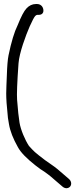

<svg xmlns="http://www.w3.org/2000/svg" viewBox="-20 -748 394 977"><path d="M168.3 -727.5H162.3C144.1 -727.5 128.2 -719.5 115.2 -705.7C101.4 -691 88 -664.6 69.7 -619.6C53.1 -586.2 37.5 -534.8 23.5 -466.9C19.1 -445.2 16.3 -411.1 14.8 -363.4C12.2 -279.5 7.1 -275.9 20.4 -147.8L20.5 -147.4L25.7 -116C31.5 -81 46.9 -41.8 70.9 0.5C85.2 27.5 115 57.8 159.2 92.7C178.1 107.7 193.1 118.4 205.1 125.2C237.6 148.2 240.9 152.7 266.8 174.8L298.3 201.8C313.1 214.5 329.8 210.1 337.1 201C344.6 191.8 345 174.7 330.3 162.2L272.3 112.4C255.4 97.9 222.6 77.2 208.8 66.6C153.2 24.1 154.6 24.2 127.2 -5.6C106.7 -37 85.4 -87.6 79.4 -123.5C75 -149.8 70.9 -188.7 67 -239.9C64.9 -267 67.3 -329.8 74.3 -426.1C78.1 -478.5 111.3 -568.6 131.3 -614C143.9 -642.5 153.8 -660.4 158.2 -665.4C163.1 -670.9 167.4 -672.5 171.5 -672.5H177.5C184.7 -672.5 192.2 -674.4 196.8 -680.5C201.1 -686.1 201.5 -693.3 200.4 -700C199.2 -707.2 196 -715 189 -720.6C182.5 -725.9 175 -727.5 168.3 -727.5Z"/></svg>

Font: MewTooHand
Style: BdWideLta
Weight: 400
Designer: Mew Too, Robert Jablonski
Version: Version 0.77